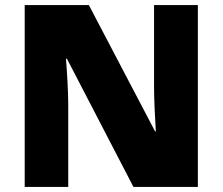

<svg xmlns="http://www.w3.org/2000/svg" viewBox="-20 -734 874 754"><path d="M757 0V-714H585V-391C585 -342 589 -264 592 -218H589L329 -714H77V0H248V-322C248 -375 243 -457 239 -503H243L504 0Z"/></svg>

Font: Noto Sans Gurmukhi Black
Style: Regular
Weight: 900
Designer: Jelle Bosma - Monotype Design Team
Foundry: Monotype Imaging Inc.
Version: Version 2.004